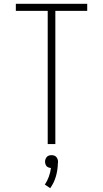

<svg xmlns="http://www.w3.org/2000/svg" viewBox="-20 -755 540 1006"><path d="M230 0V-698H63V-735H437V-698H270V0ZM243 231 215 212Q228 193 236 170.5Q244 148 247 125Q241 125 234.5 122.5Q228 120 224 115.5Q220 111 218 104.5Q216 98 216 92Q216 85 218.5 78.5Q221 72 225.5 67Q230 62 236.5 60Q243 58 250 58Q257 58 263.5 60Q270 62 274.5 67Q279 72 281.5 78.5Q284 85 284 92V94L283 105Q282 138 272.5 170.5Q263 203 243 231Z"/></svg>

Font: Iosevka Curly Extralight
Style: Regular
Weight: 200
Monospace: yes
Designer: Belleve Invis
Foundry: Belleve Invis
Version: Version 22.1.2; ttfautohint (v1.8.4)